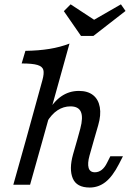

<svg xmlns="http://www.w3.org/2000/svg" viewBox="-20 -839 591 872"><path d="M78.4 -550.8 95.4 -608.1Q155.2 -608.9 204.6 -616.9Q254.1 -625 295.6 -641.1L174.7 -206.7H98.6L172.8 -475.8Q180.9 -505.6 176.9 -521.3Q172.8 -537 150.2 -543.9Q127.6 -550.8 78.4 -550.8ZM98.6 -206.7H174.7L116.6 0H40.5ZM299.9 -355.9Q268.5 -355.9 241.4 -338.2Q214.4 -320.5 193.1 -285.2L192.5 -322.7Q221.2 -375.4 257.3 -400.8Q293.5 -426.1 338.4 -426.1Q378.4 -426.1 402.7 -407Q427 -387.8 433.3 -352.2Q439.6 -316.6 425.9 -269.8L407.6 -206.7H331.5L344.7 -254.9Q358.3 -305.8 347.4 -330.9Q336.6 -355.9 299.9 -355.9ZM410.9 -56.6Q427.8 -56.6 441.8 -67.4Q455.8 -78.2 466.3 -99.8L481.1 -129.2H538.3L520.2 -93.8Q491.4 -37.8 459.4 -12.5Q427.4 12.7 387.5 12.7Q328 12.7 310.5 -28.9Q293 -70.5 311.7 -137.7L331.5 -206.7H407.6L386.4 -131.9Q376.8 -96.6 382.5 -76.6Q388.3 -56.6 410.9 -56.6ZM550.1 -789.2 404.3 -675.9H347.8L270 -788.3L300.7 -819.3L432.4 -732.8L365.2 -724.9L529.2 -819.3Z"/></svg>

Font: Playfair Micro SmCond SmLight
Style: Italic
Weight: 360
Width: 4
Italic angle: -15.6°
Designer: Claus Eggers Sørensen
Foundry: Claus Eggers Sørensen
Version: Version 2.203;Glyphs 3.3 (3326)